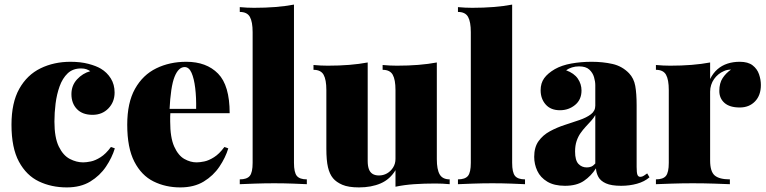

<svg xmlns="http://www.w3.org/2000/svg" viewBox="-20 -802 3336 836"><path d="M287 -533Q331 -533 365 -524Q399 -515 419 -503Q446 -487 462.5 -460.5Q479 -434 479 -399Q479 -358 452 -330Q425 -302 383 -302Q339 -302 315 -327Q291 -352 291 -392Q291 -430 315.5 -456.5Q340 -483 373 -492Q366 -497 356.5 -500.5Q347 -504 333 -504Q297 -504 274.5 -482.5Q252 -461 239.5 -426Q227 -391 222 -351Q217 -311 217 -273Q217 -203 236 -164Q255 -125 284 -110Q313 -95 342 -95Q356 -95 375.5 -99Q395 -103 418 -117.5Q441 -132 463 -162L480 -156Q468 -116 441.5 -76.5Q415 -37 373 -11.5Q331 14 271 14Q204 14 149.5 -12Q95 -38 62.5 -98Q30 -158 30 -259Q30 -355 64 -415.5Q98 -476 156.5 -504.5Q215 -533 287 -533Z M791 -533Q879 -533 929.5 -481.5Q980 -430 980 -309H667L665 -328H834Q835 -377 830 -418.5Q825 -460 814 -485Q803 -510 784 -510Q757 -510 740 -467.5Q723 -425 718 -322L722 -314Q721 -304 721 -294Q721 -284 721 -273Q721 -203 738.5 -164Q756 -125 782.5 -110Q809 -95 836 -95Q850 -95 869.5 -99Q889 -103 912 -117.5Q935 -132 957 -162L974 -156Q962 -116 935.5 -76.5Q909 -37 867 -11.5Q825 14 765 14Q701 14 648.5 -12Q596 -38 565 -98Q534 -158 534 -259Q534 -355 568 -415.5Q602 -476 660.5 -504.5Q719 -533 791 -533Z M1260 -782V-93Q1260 -51 1272.5 -36Q1285 -21 1316 -21V0Q1296 -1 1256 -2.5Q1216 -4 1174 -4Q1132 -4 1089 -2.5Q1046 -1 1024 0V-21Q1055 -21 1067.5 -36Q1080 -51 1080 -93V-662Q1080 -707 1068 -728.5Q1056 -750 1024 -750V-771Q1056 -768 1086 -768Q1136 -768 1179.5 -771.5Q1223 -775 1260 -782Z M1882 -530V-109Q1882 -64 1894.5 -42.5Q1907 -21 1938 -21V0Q1907 -3 1876 -3Q1826 -3 1783 0Q1740 3 1702 11V-61Q1678 -21 1637.5 -3.5Q1597 14 1543 14Q1497 14 1470.5 2.5Q1444 -9 1430 -26Q1415 -44 1408 -74Q1401 -104 1401 -155V-410Q1401 -455 1389 -476.5Q1377 -498 1345 -498V-519Q1377 -516 1407 -516Q1457 -516 1500.5 -519.5Q1544 -523 1581 -530V-101Q1581 -80 1586 -66Q1591 -52 1602 -45Q1613 -38 1630 -38Q1649 -38 1665 -47Q1681 -56 1691.5 -72.5Q1702 -89 1702 -110V-410Q1702 -455 1690 -476.5Q1678 -498 1646 -498V-519Q1678 -516 1708 -516Q1758 -516 1801.5 -519.5Q1845 -523 1882 -530Z M2210 -782V-93Q2210 -51 2222.5 -36Q2235 -21 2266 -21V0Q2246 -1 2206 -2.5Q2166 -4 2124 -4Q2082 -4 2039 -2.5Q1996 -1 1974 0V-21Q2005 -21 2017.5 -36Q2030 -51 2030 -93V-662Q2030 -707 2018 -728.5Q2006 -750 1974 -750V-771Q2006 -768 2036 -768Q2086 -768 2129.5 -771.5Q2173 -775 2210 -782Z M2440 7Q2393 7 2363 -11Q2333 -29 2319.5 -58Q2306 -87 2306 -119Q2306 -161 2325 -187.5Q2344 -214 2374.5 -230.5Q2405 -247 2439 -258Q2473 -269 2503.5 -279.5Q2534 -290 2553 -304.5Q2572 -319 2572 -342V-431Q2572 -447 2566.5 -466Q2561 -485 2546 -499Q2531 -513 2501 -513Q2485 -513 2470.5 -508.5Q2456 -504 2445 -496Q2480 -483 2496 -459.5Q2512 -436 2512 -408Q2512 -368 2484 -345Q2456 -322 2418 -322Q2378 -322 2356 -347Q2334 -372 2334 -409Q2334 -440 2349.5 -461.5Q2365 -483 2396 -501Q2426 -518 2468 -525.5Q2510 -533 2556 -533Q2605 -533 2647 -523.5Q2689 -514 2719 -483Q2740 -461 2746 -428Q2752 -395 2752 -343V-75Q2752 -50 2755.5 -41Q2759 -32 2768 -32Q2776 -32 2783.5 -37Q2791 -42 2798 -47L2808 -30Q2786 -11 2753.5 -2Q2721 7 2685 7Q2642 7 2618.5 -3.5Q2595 -14 2585.5 -31.5Q2576 -49 2575 -69Q2554 -36 2522.5 -14.5Q2491 7 2440 7ZM2535 -73Q2546 -73 2554.5 -76.5Q2563 -80 2572 -90V-301Q2565 -288 2553.5 -275.5Q2542 -263 2530 -250Q2518 -237 2507.5 -222Q2497 -207 2490.5 -187.5Q2484 -168 2484 -142Q2484 -104 2498.5 -88.5Q2513 -73 2535 -73Z M3201 -533Q3237 -533 3257 -517.5Q3277 -502 3285 -478.5Q3293 -455 3293 -432Q3293 -387 3267.5 -360.5Q3242 -334 3201 -334Q3157 -334 3134.5 -354Q3112 -374 3112 -406Q3112 -440 3126.5 -462Q3141 -484 3163 -499Q3145 -499 3131 -492Q3119 -487 3108 -478Q3097 -469 3089 -457.5Q3081 -446 3076.5 -432Q3072 -418 3072 -403V-103Q3072 -55 3092 -38Q3112 -21 3158 -21V0Q3135 -1 3089.5 -2.5Q3044 -4 2996 -4Q2951 -4 2905 -2.5Q2859 -1 2836 0V-21Q2867 -21 2879.5 -36Q2892 -51 2892 -93V-410Q2892 -455 2880 -476.5Q2868 -498 2836 -498V-519Q2868 -516 2898 -516Q2948 -516 2991.5 -519.5Q3035 -523 3072 -530V-458Q3085 -484 3104 -500.5Q3123 -517 3147.5 -525Q3172 -533 3201 -533Z"/></svg>

Font: Playfair Display Black
Style: Regular
Weight: 900
Designer: Claus Eggers Sørensen
Foundry: Claus Eggers Sørensen
Version: Version 1.203